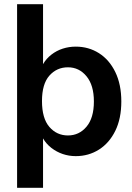

<svg xmlns="http://www.w3.org/2000/svg" viewBox="-20 -728 627 910"><path d="M61 162V-708H184V-424Q199 -450 223.5 -469Q248 -488 277.5 -497.5Q307 -507 339 -507Q400 -507 449 -476Q498 -445 526.5 -386.5Q555 -328 555 -247Q555 -166 526.5 -108Q498 -50 449 -19Q400 12 339 12Q307 12 277.5 2Q248 -8 223.5 -27Q199 -46 184 -72V162ZM302 -86Q355 -86 390 -127.5Q425 -169 425 -247Q425 -324 390 -366.5Q355 -409 302 -409Q249 -409 214 -369.5Q179 -330 179 -249Q179 -167 214 -126.5Q249 -86 302 -86Z"/></svg>

Font: Atkinson Hyperlegible Next SemiBold
Style: Regular
Weight: 600
Designer: Elliott Scott, Megan Eiswerth, Linus Boman, Theodore Petrosky, Letters from Sweden
Foundry: Applied Design Works, Letters from Sweden
Version: Version 2.001